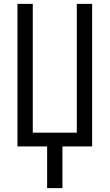

<svg xmlns="http://www.w3.org/2000/svg" viewBox="-20 -755 565 990"><path d="M223 215V0H70V-735H149V-71H376V-735H455V0H302V215Z"/></svg>

Font: Iosevka Pride
Style: Regular
Weight: 400
Monospace: yes
Designer: Belleve Invis
Foundry: Belleve Invis
Version: Version 30.3.1; ttfautohint (v1.8.4)